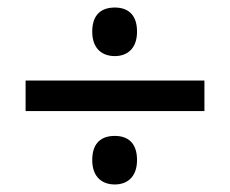

<svg xmlns="http://www.w3.org/2000/svg" viewBox="-20 -607 612 510"><path d="M285 -458C317 -458 344 -477 344 -523C344 -571 317 -587 285 -587C252 -587 225 -571 225 -523C225 -477 252 -458 285 -458ZM48 -312H523V-393H48ZM285 -117C317 -117 344 -136 344 -182C344 -230 317 -246 285 -246C252 -246 225 -230 225 -182C225 -136 252 -117 285 -117Z"/></svg>

Font: Noto Sans Gujarati Medium
Style: Regular
Weight: 500
Designer: Jelle Bosma - Monotype Design Team, Universal Thirst
Foundry: Monotype Imaging Inc.
Version: Version 2.106